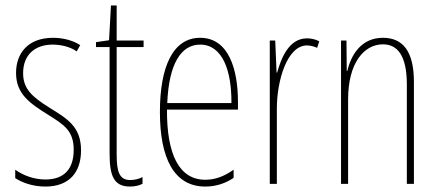

<svg xmlns="http://www.w3.org/2000/svg" viewBox="-20 -676 1611 706"><path d="M278 -123C278 -210 228 -239 162 -280C98 -320 65 -349 65 -407C65 -475 109 -512 174 -512C206 -512 240 -503 262 -487L275 -510C249 -527 213 -537 175 -537C82 -537 39 -479 39 -408C39 -330 90 -296 157 -254C216 -217 251 -195 251 -125C251 -56 217 -16 147 -16C105 -16 65 -31 36 -52V-21C59 -6 98 10 147 10C235 10 278 -43 278 -123Z M459 -14C419 -14 409 -44 409 -108V-503H508V-527H409V-656H388L381 -528L333 -521V-503H383V-112C383 -32 397 10 458 10C477 10 491 6 504 0V-25C494 -19 476 -14 459 -14Z M716 -537C615 -537 568 -429 568 -264C568 -94 620 10 735 10C776 10 811 -3 839 -22V-52C804 -27 770 -15 735 -15C640 -15 593 -106 594 -273H855V-301C855 -421 821 -537 716 -537ZM716 -512C799 -512 832 -414 831 -297H595C601 -442 646 -512 716 -512Z M1109 -535C1042 -535 1014 -462 999 -409H997L992 -527H972V0H998V-277C998 -380 1036 -509 1109 -509C1123 -509 1138 -504 1146 -500L1154 -524C1140 -532 1122 -535 1109 -535Z M1388 -537C1308 -537 1271 -474 1257 -415H1255L1254 -527H1234V0H1260V-311C1260 -445 1319 -513 1388 -513C1442 -513 1476 -471 1476 -365V0H1502V-375C1502 -488 1461 -537 1388 -537Z"/></svg>

Font: Noto Sans Devanagari UI ExtraCondensed Thin
Style: Regular
Weight: 100
Width: 2
Designer: Jelle Bosma - Monotype Design Team
Foundry: Monotype Imaging Inc.
Version: Version 2.004